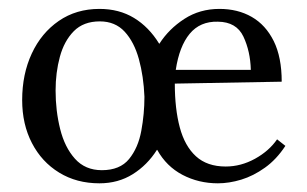

<svg xmlns="http://www.w3.org/2000/svg" viewBox="-20 -408 703 440"><path d="M207.9 12.1Q155.5 12.1 115.5 -12.5Q75.5 -37 53.2 -80.1Q30.8 -123.2 30.8 -178.6Q30.8 -238 52.8 -285.3Q74.8 -332.6 114.8 -360.1Q154.7 -387.6 207.9 -387.6Q253 -387.6 287.1 -366.9Q321.2 -346.2 344.7 -308H345.4Q367.1 -341.8 402.5 -364.7Q437.8 -387.6 482.9 -387.6Q524.8 -387.6 556.8 -369.3Q588.9 -350.9 607.3 -313.9Q625.6 -276.9 625.6 -220.8L380.6 -216.4Q380.6 -158.8 392 -116.1Q403.4 -73.3 429 -49.9Q454.7 -26.4 497.2 -26.4Q532.1 -26.4 564.4 -44.2Q596.6 -62 615 -88.7L634 -73.7Q613.5 -42.5 587.1 -23.7Q560.7 -4.8 532.8 3.7Q505 12.1 479.3 12.1Q435.3 12.1 398.2 -7.3Q361.2 -26.8 340.3 -64.5H339.6Q317.6 -29.7 284.2 -8.8Q250.8 12.1 207.9 12.1ZM213.4 -18Q254.9 -18 275.8 -43.6Q296.7 -69.3 303.8 -108.2Q311 -147 311 -186.3Q309.1 -233.2 298.3 -272.5Q287.5 -311.7 265.7 -335.4Q243.9 -359 208.7 -359Q171.3 -359 149.1 -336.5Q126.9 -313.9 117.2 -277.8Q107.4 -241.7 107.4 -200.6Q107.4 -154 117.9 -112.2Q128.3 -70.4 151.8 -44.2Q175.3 -18 213.4 -18ZM382.8 -247.9H554.8Q553.7 -290.4 537.8 -324.2Q521.8 -357.9 479.3 -358.3Q438.6 -359.4 414.7 -330.6Q390.9 -301.8 382.8 -247.9Z"/></svg>

Font: Parastoo
Style: Regular
Weight: 400
Foundry: Saber Rastikerdar (saber.rastikerdar@gmail.com)
Version: Version 3.000